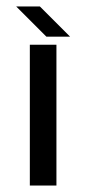

<svg xmlns="http://www.w3.org/2000/svg" viewBox="-20 -570 267 592"><path d="M72 2H154V-432H72ZM123 -457H196L103 -550H30Z"/></svg>

Font: Kunika
Style: Regular
Weight: 400
Designer: Leo Kuroshita
Foundry: kurogedelic
Version: Version 1.000;PS 001.000;hotconv 1.0.88;makeotf.lib2.5.64775